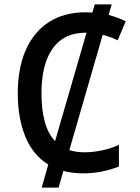

<svg xmlns="http://www.w3.org/2000/svg" viewBox="-20 -780 640 875"><path d="M170 75 200 -30Q129 -74 95 -158.5Q61 -243 61 -355Q61 -469 97.5 -552Q134 -635 203 -679.5Q272 -724 371 -724Q386 -724 401 -723L412 -760H489L475 -712Q516 -701 553 -683L516 -596Q486 -612 448 -621L296 -96Q327 -86 366 -86Q401 -86 442 -94Q483 -102 522 -120V-21Q442 10 359 10Q310 10 269 -1L247 75ZM169 -355Q169 -281 184 -225.5Q199 -170 231 -137L374 -630L371 -631Q271 -631 220 -559Q169 -487 169 -355Z"/></svg>

Font: Noto Sans Mono Medium
Style: Regular
Weight: 500
Designer: Monotype Design Team
Foundry: Monotype Imaging Inc.
Version: Version 2.014